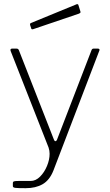

<svg xmlns="http://www.w3.org/2000/svg" viewBox="-20 -772 548 956"><path d="M44 155V140Q44 133 49.5 131Q55 129 73 129H133Q158 129 179.5 107.5Q201 86 214 54.5Q227 23 227 -6Q227 -22 222 -37L33 -518Q32 -520 32 -523Q32 -530 41 -530H62Q71 -530 74 -522L248 -78Q251 -69 256 -69Q262 -69 266 -82L436 -523Q439 -530 446 -530H468Q472 -530 474.5 -527Q477 -524 475 -521L246 77Q227 125 192.5 145Q158 165 108 165Q70 165 57 163.5Q44 162 44 155ZM380 -716 381 -712Q381 -707 373 -704L146 -627Q144 -626 141 -626Q136 -626 135 -632L130 -647Q129 -651 130 -653.5Q131 -656 133 -657L362 -751Q364 -752 366.5 -751Q369 -750 370 -748Z"/></svg>

Font: Libre Franklin Thin
Style: Regular
Weight: 250
Designer: Pablo Impallari, Rodrigo Fuenzalida
Foundry: Impallari Type
Version: Version 1.002; ttfautohint (v1.5)